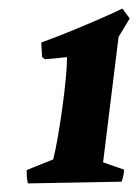

<svg xmlns="http://www.w3.org/2000/svg" viewBox="-20 -746 322 447"><path d="M45 -319Q43 -327 42.5 -334.5Q42 -342 42 -350L104 -375Q109 -395 114.5 -426.5Q120 -458 125 -494Q130 -530 133 -561.5Q136 -593 136 -613L85 -608L78 -613L76 -647Q104 -657 138.5 -671Q173 -685 206.5 -699.5Q240 -714 265 -726L282 -703L256 -660L220 -368L269 -351Q268 -336 263 -323Q214 -322 154.5 -321Q95 -320 45 -319Z"/></svg>

Font: Albura ExtraBold
Style: Italic
Weight: 758
Italic angle: -7°
Designer: Mercedes Jáuregui
Foundry: Omnibus-Type Team
Version: Version 1.000; ttfautohint (v1.8.3)